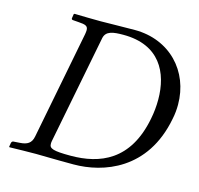

<svg xmlns="http://www.w3.org/2000/svg" viewBox="-97 -750 887 855"><g transform="rotate(15 347.0 -322.5)"><path d="M19 -18 16 0 18 2C63 1 101 0 140 0C177 0 214 2 313 2C449 2 640 -62 687 -308C692 -331 694 -354 694 -375C694 -530 583 -647 422 -647C361 -647 304 -645 265 -645C228 -645 189 -646 144 -647L141 -645L138 -626C137 -621 140 -618 145 -618L171 -616C203 -614 215 -610 215 -590C215 -585 214 -579 213 -572L116 -74C110 -42 91 -31 57 -29L28 -27C24 -27 20 -23 19 -18ZM193 -73 291 -574C298 -609 332 -613 379 -613C546 -613 603 -499 603 -374C603 -344 600 -314 594 -284C555 -82 425 -32 290 -32C210 -32 192 -39 192 -60C192 -64 192 -68 193 -73Z"/></g></svg>

Font: Libertinus Serif
Style: Italic
Weight: 400
Italic angle: -12°
Designer: Philipp H. Poll, Khaled Hosny
Foundry: Caleb Maclennan
Version: Version 7.050;RELEASE